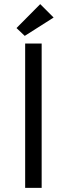

<svg xmlns="http://www.w3.org/2000/svg" viewBox="-20 -911 324 931"><path d="M102 -700H182V0H102ZM60 -775 175 -891 240 -826 100 -737Z"/></svg>

Font: Tilda Sans
Style: Regular
Weight: 400
Designer: ParaType Ltd
Foundry: ParaType Ltd
Version: Version 1.002W